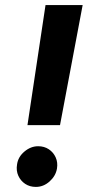

<svg xmlns="http://www.w3.org/2000/svg" viewBox="-20 -720 352 755"><path d="M88 -228 159 -700H305L216 -228ZM121 15Q97 15 79 3Q61 -9 52 -29Q43 -49 47 -73Q51 -103 76 -124Q101 -145 130 -145Q154 -145 172 -133Q190 -121 199 -101Q208 -81 204 -57Q199 -28 175 -6.5Q151 15 121 15Z"/></svg>

Font: Figtree
Style: Bold Italic
Weight: 700
Italic angle: -9.5°
Foundry: Erik Kennedy
Version: Version 2.001;gftools[0.9.30]